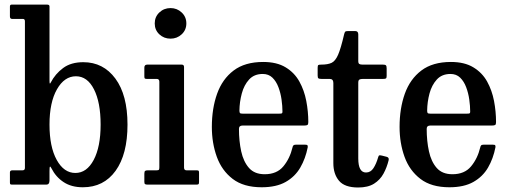

<svg xmlns="http://www.w3.org/2000/svg" viewBox="-20 -800 2206 832"><path d="M32.5 -718Q23 -718 23 -729V-771.5Q23 -780 30 -780H184.5Q194.5 -780 194.5 -772V-451.5Q194.5 -440 195.8 -438.2Q197 -436.5 200 -442.5Q219.5 -480 253.5 -505.2Q287.5 -530.5 341 -530.5Q427.5 -530.5 480 -459.5Q532.5 -388.5 532.5 -260Q532.5 -131.5 481 -60Q429.5 11.5 339 11.5Q289.5 11.5 255.8 -10.8Q222 -33 203 -70.5Q198.5 -79.5 196.5 -77.8Q194.5 -76 194.5 -58.5V-18Q194.5 0 181 0H33.5Q27 0 25 -1.5Q23 -3 23 -9.5V-53Q23 -62 34 -62H78Q88 -62 88 -72.5V-707.5Q88 -718 79.5 -718ZM194.5 -260Q194.5 -163.5 225.8 -107Q257 -50.5 306.5 -50.5Q356 -50.5 386 -107Q416 -163.5 416 -260Q416 -356.5 387.2 -413Q358.5 -469.5 309 -469.5Q259 -469.5 226.8 -413Q194.5 -356.5 194.5 -260Z M650.5 -698.5Q650.5 -727 670.5 -746Q690.5 -765 719 -765Q747 -765 767.2 -746Q787.5 -727 787.5 -698.5Q787.5 -670 767.2 -651.2Q747 -632.5 719 -632.5Q690.5 -632.5 670.5 -651.2Q650.5 -670 650.5 -698.5ZM659 -458H616.5Q609 -458 607.2 -460.2Q605.5 -462.5 605.5 -469.5V-507Q605.5 -520 618 -520H767.5Q777.5 -520 777.5 -509.5V-74Q777.5 -62 788 -62H830Q837.5 -62 840 -60.5Q842.5 -59 842.5 -51.5V-12.5Q842.5 -5 840.8 -2.5Q839 0 831.5 0H620.5Q612 0 608.8 -2Q605.5 -4 605.5 -12V-47Q605.5 -57 609 -59.5Q612.5 -62 621.5 -62H659Q667 -62 668.8 -64.8Q670.5 -67.5 670.5 -75.5V-446Q670.5 -458 659 -458Z M898 -250Q898 -330 920.8 -393.8Q943.5 -457.5 992.5 -494.5Q1041.5 -531.5 1120.5 -531.5Q1179.5 -531.5 1217.8 -508.2Q1256 -485 1277.2 -446.8Q1298.5 -408.5 1307.2 -362.5Q1316 -316.5 1316 -271Q1316 -261 1312.2 -258.5Q1308.5 -256 1298 -256H1031Q1015.5 -256 1015.5 -241.5Q1015.5 -189 1025.2 -144.2Q1035 -99.5 1059 -72.2Q1083 -45 1127 -45Q1179.5 -45 1207.8 -79Q1236 -113 1247.5 -161Q1248.5 -166.5 1251.2 -169.8Q1254 -173 1261.5 -173H1302.5Q1310.5 -173 1312.2 -170.5Q1314 -168 1313.5 -162Q1304 -113 1281.2 -73.8Q1258.5 -34.5 1217.8 -11.5Q1177 11.5 1114 11.5Q1035.5 11.5 988.2 -24.8Q941 -61 919.5 -120.5Q898 -180 898 -250ZM1031.5 -307.5H1189.5Q1199.5 -307.5 1201.8 -309Q1204 -310.5 1204 -316.5Q1204 -340.5 1200 -368.8Q1196 -397 1186.5 -422.2Q1177 -447.5 1160.5 -463.5Q1144 -479.5 1118.5 -479.5Q1081.5 -479.5 1059.5 -455.5Q1037.5 -431.5 1027.8 -395Q1018 -358.5 1017.5 -321Q1017.5 -313 1019.8 -310.2Q1022 -307.5 1031.5 -307.5Z M1664 -105.5Q1656.5 -74.5 1641.8 -47.5Q1627 -20.5 1600.8 -4Q1574.5 12.5 1532 12.5Q1473.5 12.5 1449 -16.8Q1424.5 -46 1424.5 -93V-440.5Q1424.5 -458 1408.5 -458H1373.5Q1363 -458 1359.8 -460.5Q1356.5 -463 1356.5 -473V-506Q1356.5 -516 1359.2 -518Q1362 -520 1372 -520Q1400 -520 1416.5 -527.5Q1433 -535 1445 -562.5Q1457 -590 1471 -650.5Q1473 -659 1475.5 -662.2Q1478 -665.5 1489 -665.5H1519Q1532.5 -665.5 1532.5 -651V-536Q1532.5 -525.5 1537 -522.8Q1541.5 -520 1551.5 -520H1639.5Q1649 -520 1652.2 -517Q1655.5 -514 1655.5 -504V-470.5Q1655.5 -461.5 1651.8 -459.8Q1648 -458 1639 -458H1552.5Q1542.5 -458 1537.5 -455.2Q1532.5 -452.5 1532.5 -441.5V-113.5Q1532.5 -52.5 1566 -52.5Q1586 -52.5 1598.2 -71.2Q1610.5 -90 1618.5 -118Q1620.5 -126 1624 -126.8Q1627.5 -127.5 1636 -125.5L1655.5 -120.5Q1667 -117.5 1664 -105.5Z M1711.5 -250Q1711.5 -330 1734.2 -393.8Q1757 -457.5 1806 -494.5Q1855 -531.5 1934 -531.5Q1993 -531.5 2031.2 -508.2Q2069.5 -485 2090.8 -446.8Q2112 -408.5 2120.8 -362.5Q2129.5 -316.5 2129.5 -271Q2129.5 -261 2125.8 -258.5Q2122 -256 2111.5 -256H1844.5Q1829 -256 1829 -241.5Q1829 -189 1838.8 -144.2Q1848.5 -99.5 1872.5 -72.2Q1896.5 -45 1940.5 -45Q1993 -45 2021.2 -79Q2049.5 -113 2061 -161Q2062 -166.5 2064.8 -169.8Q2067.5 -173 2075 -173H2116Q2124 -173 2125.8 -170.5Q2127.5 -168 2127 -162Q2117.5 -113 2094.8 -73.8Q2072 -34.5 2031.2 -11.5Q1990.5 11.5 1927.5 11.5Q1849 11.5 1801.8 -24.8Q1754.5 -61 1733 -120.5Q1711.5 -180 1711.5 -250ZM1845 -307.5H2003Q2013 -307.5 2015.2 -309Q2017.5 -310.5 2017.5 -316.5Q2017.5 -340.5 2013.5 -368.8Q2009.5 -397 2000 -422.2Q1990.5 -447.5 1974 -463.5Q1957.5 -479.5 1932 -479.5Q1895 -479.5 1873 -455.5Q1851 -431.5 1841.2 -395Q1831.5 -358.5 1831 -321Q1831 -313 1833.2 -310.2Q1835.5 -307.5 1845 -307.5Z"/></svg>

Font: Besley* Narrow Medium
Style: Regular
Weight: 500
Width: 4
Designer: Owen Earl
Foundry: indestructible type*
Version: Version 3.000; ttfautohint (v1.8.3)